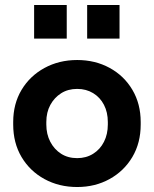

<svg xmlns="http://www.w3.org/2000/svg" viewBox="-20 -741 618 771"><path d="M290 10Q217 10 158.5 -22Q100 -54 66.5 -110.5Q33 -167 33 -241V-251Q33 -324 66.5 -380Q100 -436 158.5 -468Q217 -500 290 -500Q362 -500 420 -468.5Q478 -437 511.5 -380.5Q545 -324 545 -251V-241Q545 -167 511.5 -110.5Q478 -54 420 -22Q362 10 290 10ZM290 -106Q326 -106 354 -123.5Q382 -141 397.5 -171.5Q413 -202 413 -241V-251Q413 -290 397.5 -320Q382 -350 354 -367Q326 -384 290 -384Q253 -384 225.5 -366.5Q198 -349 182 -319.5Q166 -290 166 -251V-241Q166 -202 182 -171.5Q198 -141 225.5 -123.5Q253 -106 290 -106ZM330 -586V-721H460V-586ZM117 -586V-721H248V-586Z"/></svg>

Font: SUSE Thin
Style: Bold
Weight: 700
Version: Version 1.000